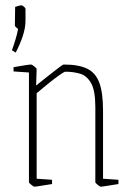

<svg xmlns="http://www.w3.org/2000/svg" viewBox="-20 -693 494 723"><path d="M109 10Q107 10 98 3Q89 -4 89 -7V-420L31 -424V-440Q58 -445 75 -447.5Q92 -450 98 -450Q100 -450 109 -443Q118 -436 118 -433L116 -371Q127 -380 143.5 -393Q160 -406 176.5 -419Q193 -432 205 -441Q217 -450 220 -450Q276 -450 308 -434.5Q340 -419 354 -381.5Q368 -344 368 -276V-20L426 -16V0Q399 4 382 7Q365 10 359 10Q357 10 348 3Q339 -4 339 -7V-290Q339 -352 323 -380Q307 -408 281.5 -415.5Q256 -423 226 -423Q222 -423 203.5 -410Q185 -397 161.5 -378Q138 -359 118 -342V-20L176 -16V0Q149 4 132 7Q115 10 109 10ZM39 -495 25 -504Q31 -520 38 -543Q45 -566 48 -584Q44 -587 40 -590.5Q36 -594 36 -598L37 -667Q43 -669 50 -671Q57 -673 61 -673Q64 -673 70 -668Q76 -663 76 -659V-614Q76 -589 66 -558Q56 -527 39 -495Z"/></svg>

Font: Grenze Gotisch Thin
Style: Regular
Weight: 100
Designer: Renata Polastri
Foundry: Omnibus-Type
Version: Version 1.001